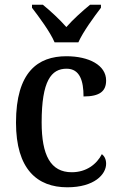

<svg xmlns="http://www.w3.org/2000/svg" viewBox="-20 -786 507 816"><path d="M212 -606H313C333 -651 380 -715 409 -753V-766H363C331 -740 290 -703 262 -671C234 -703 194 -740 162 -766H116V-753C145 -715 193 -651 212 -606ZM266 10C381 10 431 -45 431 -90C431 -109 424 -122 413 -131C391 -88 347 -54 285 -54C195 -54 157 -126 157 -266C157 -443 198 -494 263 -494C320 -494 335 -441 335 -376C405 -376 431 -399 431 -444C431 -509 358 -547 262 -547C141 -547 48 -480 48 -265C48 -67 138 10 266 10Z"/></svg>

Font: Noto Serif Myanmar SemiCondensed Medium
Style: Regular
Weight: 500
Width: 4
Designer: Ben Mitchell and the Monotype Design Team
Foundry: Monotype Imaging Inc.
Version: Version 2.106